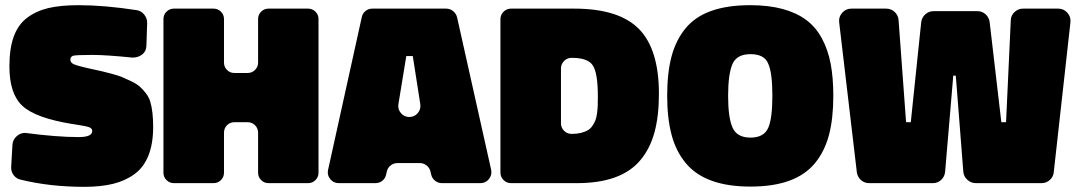

<svg xmlns="http://www.w3.org/2000/svg" viewBox="-20 -703 4144 737"><path d="M544.9 -615.2 542 -527.8Q541.5 -506.3 526.1 -494.1Q510.7 -481.9 488.8 -481.9Q387.2 -492.2 335 -492.2Q271.5 -492.2 259.8 -488.8Q250 -484.4 250 -474.1Q250 -462.9 262.2 -457Q277.3 -449.7 336.9 -437Q361.3 -431.6 372.1 -429.2Q382.8 -426.8 408.4 -419.9Q434.1 -413.1 447.8 -407.5Q461.4 -401.9 482.4 -391.8Q503.4 -381.8 515.9 -371.1Q528.3 -360.4 540 -345Q551.8 -329.6 557.1 -312Q567.9 -274.4 567.9 -215.8Q567.9 -151.4 549.8 -106Q531.7 -60.5 496.3 -34.7Q460.9 -8.8 413.8 2.7Q366.7 14.2 303.2 14.2Q172.4 14.2 60.1 -13.2Q43 -16.6 32.5 -30.5Q22 -44.4 22.9 -62L27.8 -147.9Q29.3 -166.5 43.5 -179.7Q57.6 -192.9 76.2 -192.9Q198.2 -176.8 282.2 -176.8Q334 -176.8 334 -200.2Q334 -210.4 321.8 -214.8Q308.1 -219.7 256.8 -227.1Q116.7 -250 66.9 -295.9Q16.1 -341.8 16.1 -448.2Q16.1 -516.6 32.7 -562.5Q49.3 -608.4 84.2 -634.8Q119.1 -661.1 166 -672.1Q212.9 -683.1 280.8 -683.1Q381.3 -683.1 503.9 -664.1H504.9Q522 -661.1 533.4 -647.2Q544.9 -633.3 544.9 -615.2Z M970.7 -40V-193.8Q970.7 -210.4 959 -222.2Q947.3 -233.9 930.7 -233.9H879.4Q862.8 -233.9 851.3 -222.2Q839.8 -210.4 839.8 -193.8V-40Q839.8 -23.4 828.1 -11.7Q816.4 0 799.8 0H647.5Q630.9 0 619.1 -11.7Q607.4 -23.4 607.4 -40V-629.9Q607.4 -646.5 619.1 -658.2Q630.9 -669.9 647.5 -669.9H799.8Q816.4 -669.9 828.1 -658.2Q839.8 -646.5 839.8 -629.9V-462.9Q839.8 -446.3 851.3 -434.6Q862.8 -422.9 879.4 -422.9H930.7Q947.3 -422.9 959 -434.6Q970.7 -446.3 970.7 -462.9V-629.9Q970.7 -646.5 982.4 -658.2Q994.1 -669.9 1010.7 -669.9H1162.6Q1179.2 -669.9 1190.9 -658.2Q1202.6 -646.5 1202.6 -629.9V-40Q1202.6 -23.4 1190.9 -11.7Q1179.2 0 1162.6 0H1010.7Q994.1 0 982.4 -11.7Q970.7 -23.4 970.7 -40Z M1239.3 -50.8 1368.7 -637.2Q1371.6 -651.4 1382.8 -660.6Q1394 -669.9 1409.2 -669.9H1692.4Q1707.5 -669.9 1719 -660.6Q1730.5 -651.4 1734.4 -637.2L1865.2 -51.8Q1869.6 -31.7 1856.9 -15.9Q1844.2 0 1824.2 0H1676.3Q1662.1 0 1650.4 -9Q1638.7 -18.1 1635.3 -32.2L1632.3 -44.9Q1628.9 -59.1 1617.2 -68.1Q1605.5 -77.1 1591.3 -77.1H1506.3Q1490.7 -77.1 1479 -67.6Q1467.3 -58.1 1464.4 -43L1462.4 -34.2Q1459.5 -19 1448 -9.5Q1436.5 0 1421.4 0H1280.3Q1260.3 0 1247.6 -15.6Q1234.9 -31.2 1239.3 -50.8ZM1564.5 -487.8H1539.6L1509.3 -303.2Q1506.3 -283.7 1519 -268.8Q1531.7 -253.9 1551.3 -253.9Q1570.8 -253.9 1583.5 -268.8Q1596.2 -283.7 1593.3 -303.2Z M2194.3 0H1941.9Q1924.8 0 1912.8 -12Q1900.9 -23.9 1900.9 -41V-628.9Q1900.9 -646 1912.8 -658Q1924.8 -669.9 1941.9 -669.9H2184.1Q2355.5 -669.9 2432.4 -592Q2509.3 -514.2 2509.3 -342.8Q2509.3 -257.8 2492.4 -195.6Q2475.6 -133.3 2438.7 -88.9Q2401.9 -44.4 2340.8 -22.2Q2279.8 0 2194.3 0ZM2274.9 -331.1Q2274.9 -422.4 2255.9 -451.2Q2237.8 -481 2174.3 -481Q2157.2 -481 2145.3 -469Q2133.3 -457 2133.3 -439.9V-230Q2133.3 -212.9 2145.3 -200.9Q2157.2 -189 2174.3 -189Q2194.3 -189 2210 -192.9Q2225.6 -196.8 2236.1 -202.9Q2246.6 -209 2253.9 -219.7Q2261.2 -230.5 2265.4 -241Q2269.5 -251.5 2271.7 -267.8Q2273.9 -284.2 2274.4 -297.6Q2274.9 -311 2274.9 -331.1Z M3178.7 -335Q3178.7 -248 3162.1 -185.1Q3145.5 -122.1 3108.4 -76.9Q3071.3 -31.7 3009.8 -9.3Q2948.2 13.2 2860.8 13.2Q2773.4 13.2 2711.7 -9.3Q2649.9 -31.7 2612.3 -76.9Q2574.7 -122.1 2557.9 -185.5Q2541 -249 2541 -335.9Q2541 -422.9 2557.6 -485.8Q2574.2 -548.8 2611.3 -594Q2648.4 -639.2 2710.2 -661.1Q2772 -683.1 2859.9 -683.1Q2930.7 -683.1 2984.4 -668.5Q3038.1 -653.8 3075 -626.2Q3111.8 -598.6 3135 -555.4Q3158.2 -512.2 3168.5 -458.5Q3178.7 -404.8 3178.7 -335ZM2774.9 -335Q2774.9 -251 2792 -212.9Q2809.1 -174.8 2860.8 -174.8Q2912.1 -174.8 2928.7 -211.9Q2944.8 -247.6 2944.8 -335.9Q2944.8 -423.3 2928.7 -459Q2914.1 -495.1 2860.8 -495.1Q2808.6 -495.1 2792 -458Q2774.9 -419.9 2774.9 -335Z M3269 -42 3201.2 -617.2Q3198.7 -638.2 3212.9 -654.1Q3227.1 -669.9 3248 -669.9H3381.8Q3400.4 -669.9 3414.1 -657.2Q3427.7 -644.5 3429.2 -626L3458 -233.9H3476.1L3516.1 -618.2Q3518.6 -636.2 3532 -648.2Q3545.4 -660.2 3564 -660.2H3731.9Q3750 -660.2 3763.2 -648.2Q3776.4 -636.2 3778.8 -618.2L3823.7 -233.9H3841.8L3859.9 -625Q3860.4 -643.6 3874.3 -656.7Q3888.2 -669.9 3906.7 -669.9H4042Q4063 -669.9 4077.1 -654.1Q4091.3 -638.2 4088.9 -617.2L4024.9 -42Q4023.4 -24.4 4009.8 -12.2Q3996.1 0 3978 0H3726.1Q3707.5 0 3693.4 -12.7Q3679.2 -25.4 3677.7 -43.9L3648.9 -412.1L3639.2 -413.1L3607.9 -43.9Q3606.4 -25.4 3593 -12.7Q3579.6 0 3561 0H3315.9Q3297.9 0 3284.7 -12Q3271.5 -23.9 3269 -42Z"/></svg>

Font: Don José
Style: Regular
Weight: 900
Designer: Cristian Tournier
Version: Version 1.000